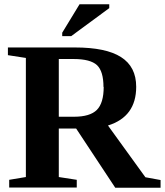

<svg xmlns="http://www.w3.org/2000/svg" viewBox="-20 -878 771 898"><path d="M255 -277V-50L339 -37V-1H23V-37L101 -50V-607L17 -620V-656H330Q476 -656 546 -611Q617 -566 617 -472Q617 -332 485 -291L660 -49L731 -36V0H519L336 -277ZM465 -472 464 -471Q464 -544 434 -573Q403 -602 324 -602H255V-332H326Q401 -332 433 -364Q465 -396 465 -472ZM271 -709V-725L352 -858H491V-840L313 -709Z"/></svg>

Font: Libra Serif Modern
Style: Bold
Weight: 700
Designer: Stefan Peev, Context Ltd
Foundry: Ascender Corporation
Version: Version 1.000